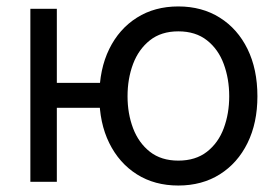

<svg xmlns="http://www.w3.org/2000/svg" viewBox="-20 -570 876 602"><path d="M75.2 0V-542.5H158.2V0ZM138.7 -231.9V-310.1H336.4V-231.9ZM539.1 11.7Q464.8 11.7 409.2 -23.4Q353.5 -58.6 322.5 -121.6Q291.5 -184.6 291.5 -268.1Q291.5 -353 322.5 -416.3Q353.5 -479.5 409.2 -514.6Q464.8 -549.8 539.1 -549.8Q613.3 -549.8 669.2 -514.6Q725.1 -479.5 756.1 -416.3Q787.1 -353 787.1 -268.1Q787.1 -184.6 756.1 -121.6Q725.1 -58.6 669.2 -23.4Q613.3 11.7 539.1 11.7ZM539.1 -66.4Q593.3 -66.4 628.9 -94.2Q664.6 -122.1 681.6 -168Q698.7 -213.9 698.7 -268.1Q698.7 -322.8 681.6 -369.1Q664.6 -415.5 628.9 -443.6Q593.3 -471.7 539.1 -471.7Q485.4 -471.7 450 -443.6Q414.6 -415.5 397.2 -369.4Q379.9 -323.2 379.9 -268.1Q379.9 -213.9 397.2 -168Q414.6 -122.1 450 -94.2Q485.4 -66.4 539.1 -66.4Z"/></svg>

Font: Inter 16pt
Style: Regular
Weight: 400
Version: Version 4.001;git-66647c0bb